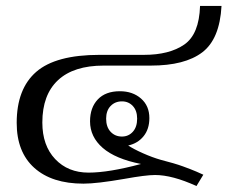

<svg xmlns="http://www.w3.org/2000/svg" viewBox="-20 -606 763 644"><path d="M500 -19Q469 -19 397 -6Q305 10 260 10Q154 10 95 -43Q36 -96 36 -194Q36 -308 101.5 -365Q167 -422 314 -422H463Q548 -422 598 -456.5Q648 -491 651 -586H723Q717 -475 658.5 -430.5Q600 -386 486 -386H328Q227 -386 174.5 -337Q122 -288 122 -195Q122 -118 165 -72.5Q208 -27 277 -27Q345 -27 453 -56Q367 -73 324.5 -110Q282 -147 282 -199Q282 -245 308 -272.5Q334 -300 382 -300Q425 -300 453 -275.5Q481 -251 481 -210Q481 -173 461.5 -149Q442 -125 410 -118Q428 -106 459.5 -92Q491 -78 519 -70Q566 -58 593.5 -48Q621 -38 638.5 -30.5Q656 -23 662 -20L639 18Q558 -19 500 -19ZM440 -208Q440 -235 425.5 -250.5Q411 -266 389 -266Q366 -266 351 -250.5Q336 -235 336 -208Q336 -180 351 -164Q366 -148 389 -148Q411 -148 425.5 -164Q440 -180 440 -208Z"/></svg>

Font: Trirong
Style: Regular
Weight: 400
Designer: Katatrad Team
Foundry: CadsonDemak
Version: Version 1.001